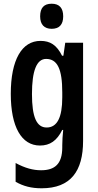

<svg xmlns="http://www.w3.org/2000/svg" viewBox="-20 -773 526 1033"><path d="M258 -753C216 -753 196 -730 196 -685C196 -641 218 -618 258 -618C299 -618 320 -641 320 -685C320 -729 300 -753 258 -753ZM198 -553C98 -553 38 -452 38 -268C38 -90 96 10 195 10C249 10 286 -16 315 -74H320C317 -46 315 -14 315 8V20C315 110 274 143 201 143C157 143 114 131 64 104V205C106 229 149 240 204 240C360 240 427 148 427 -15V-543H331L321 -473H314C285 -531 250 -553 198 -553ZM228 -456C289 -456 315 -401 315 -276V-249C315 -140 287 -87 231 -87C177 -87 152 -143 152 -267C152 -392 177 -456 228 -456Z"/></svg>

Font: Noto Sans Arabic UI XCn SmBd
Style: Regular
Weight: 600
Width: 2
Designer: Monotype Design Team, Nadine Chahine and Nizar Qandah
Foundry: Monotype Imaging Inc.
Version: Version 2.010